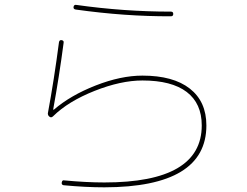

<svg xmlns="http://www.w3.org/2000/svg" viewBox="-20 -759 1040 809"><path d="M189.5 -266.6Q181.6 -271.5 181.6 -281.2Q208 -423.8 228.5 -581.1Q230.5 -591.8 240.2 -589.8Q250 -587.9 248 -578.1Q229.5 -437.5 204.1 -297.9Q204.1 -296.9 205.1 -296.9H207Q277.3 -357.4 383.3 -398.9Q489.3 -440.4 580.1 -440.4Q710 -440.4 779.8 -385.7Q849.6 -331.1 849.6 -230.5Q849.6 29.3 419.9 30.3Q340.8 30.3 248 21.5Q238.3 19.5 240.2 9.8Q242.2 -1 250 1Q342.8 9.8 419.9 9.8Q830.1 9.8 830.1 -230.5Q830.1 -323.2 766.6 -371.6Q703.1 -419.9 580.1 -419.9Q489.3 -419.9 378.4 -376Q267.6 -332 204.1 -269.5Q196.3 -261.7 189.5 -266.6ZM298.8 -718.8Q288.1 -720.7 290 -730.5Q292 -740.2 301.8 -738.3Q502 -710 700.2 -710Q710 -710 710 -700.2Q710 -690.4 700.2 -690.4Q507.8 -689.5 298.8 -718.8Z"/></svg>

Font: Rounded-X Mgen+ 1m thin
Style: Regular
Weight: 100
Designer: [Source Han Sans]
Ryoko NISHIZUKA  (kana & ideographs); Paul D. Hunt (Latin, Greek & Cyrillic); Wenlong ZHANG  (bopomofo
Version: Version 1.059.20150602